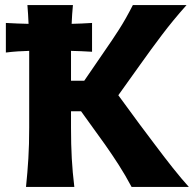

<svg xmlns="http://www.w3.org/2000/svg" viewBox="-20 -733 767 753"><path d="M82 0Q88 -57.5 91.2 -111.5Q94.5 -165.5 94.5 -232.5V-474.5Q94.5 -490 94.5 -504.8Q94.5 -519.5 94.5 -533.5Q72.5 -533 49.8 -531.5Q27 -530 3 -527V-643Q26.5 -641.5 48.8 -640.8Q71 -640 92 -639.5Q90.5 -677 87.5 -713H266Q262.5 -677 261 -639.5Q280 -640 300 -640.8Q320 -641.5 341 -643V-530Q319.5 -531.5 299 -532.2Q278.5 -533 258.5 -533.5Q258.5 -519.5 258.5 -504.8Q258.5 -490 258.5 -474.5V-416.5H310.5L391 -534Q420 -575.5 446.5 -616.8Q473 -658 501 -713H711.5Q658.5 -653.5 615.2 -596.2Q572 -539 530.5 -480.5L444 -359.5L528 -245Q557 -206.5 590.8 -161.5Q624.5 -116.5 658.2 -74Q692 -31.5 720.5 0H496Q471.5 -46 445.5 -86.5Q419.5 -127 392 -166L298 -296.5H258.5V-232.5Q258.5 -165.5 261.5 -111.5Q264.5 -57.5 271.5 0Z"/></svg>

Font: Commissioner Flair
Style: Bold
Weight: 700
Designer: Kostas Bartsokas
Foundry: Kostas Bartsokas
Version: Version 1.000; ttfautohint (v1.8.3)